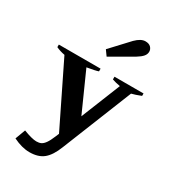

<svg xmlns="http://www.w3.org/2000/svg" viewBox="-231 -915 1104 1231"><g transform="rotate(30 320.5 -300.0)"><path d="M309 -584 281 -623 405 -756Q443 -794 476 -794Q503 -794 516.5 -780Q530 -766 530 -748Q530 -729 516.5 -713Q503 -697 475 -680ZM632 -498V-480Q589 -463 563 -457L356 59Q328 131 289.5 162.5Q251 194 186 194Q130 194 65 162L93 87Q158 112 190 112Q210 112 224 105.5Q238 99 252 79.5Q266 60 282 21L292 -3L69 -459Q35 -465 5 -479V-498H314V-478Q292 -470 231 -460L360 -172L477 -463Q442 -469 417 -478V-498Z"/></g></svg>

Font: Trirong ExtraBold
Style: Regular
Weight: 800
Designer: Katatrad Team
Foundry: CadsonDemak
Version: Version 1.001